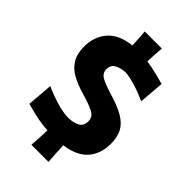

<svg xmlns="http://www.w3.org/2000/svg" viewBox="-307 -1011 1271 1271"><g transform="rotate(45 328.0 -375.5)"><path d="M414.6 -906.2Q411.6 -873.5 409.7 -841.6Q407.7 -809.6 406.7 -778.3Q456.1 -771 502.7 -759.5Q549.3 -748 579.1 -739.3L564.5 -562Q496.1 -593.8 439.7 -609.4Q383.3 -625 356 -625Q312.5 -623 282 -606.4Q251.5 -589.8 251.5 -550.3Q251.5 -514.2 282.7 -495.6Q314 -477.1 380.4 -456.5Q471.7 -430.2 524.4 -399.7Q577.1 -369.1 599.6 -326.9Q622.1 -284.7 622.1 -222.7Q622.1 -128.4 570.3 -68.1Q518.6 -7.8 406.2 8.3Q407.2 43.5 409.2 79.8Q411.1 116.2 414.6 154.8H254.4Q256.8 117.7 259 82.3Q261.2 46.9 262.2 12.7Q194.3 7.3 141.8 -4.9Q89.4 -17.1 53.2 -27.3L67.9 -208.5Q125.5 -181.6 190.4 -162.6Q255.4 -143.6 303.2 -143.6Q352.5 -145.5 382.1 -162.8Q411.6 -180.2 411.6 -223.1Q411.6 -263.7 369.4 -284.4Q327.1 -305.2 258.8 -324.7Q189.9 -344.2 141.1 -371.6Q92.3 -398.9 66.7 -442.1Q41 -485.4 41 -551.8Q41 -645.5 95.5 -708Q149.9 -770.5 262.2 -782.7Q260.7 -813 258.8 -844Q256.8 -875 254.4 -906.2Z"/></g></svg>

Font: Pinar-DS3-FD ExtraBold
Style: Regular
Weight: 800
Designer: Amin Abedi
Version: Version 3.000